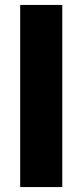

<svg xmlns="http://www.w3.org/2000/svg" viewBox="-20 -760 335 780"><path d="M62 -740C62 -740 62 0 62 0C62 0 233 0 233 0C233 0 233 -740 233 -740C233 -740 62 -740 62 -740Z"/></svg>

Font: Girnar Poppins
Style: Bold
Weight: 500
Designer: Ninad Kale (Devanagari), Jonny Pinhorn (Latin)
Foundry: Indian Type Foundry
Version: ""